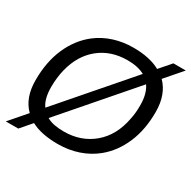

<svg xmlns="http://www.w3.org/2000/svg" viewBox="-171 -904 1120 1123"><g transform="rotate(30 389.0 -343.0)"><path d="M8 49 105 -63Q72 -95 55 -141Q38 -187 38 -248Q38 -372 80 -467Q122 -562 197 -620Q246 -658 308 -678Q370 -698 441 -698Q550 -698 621 -659L687 -735H771L673 -622Q706 -589 723 -542.5Q740 -496 740 -436Q740 -316 700 -223.5Q660 -131 589 -73Q539 -32 474.5 -10Q410 12 336 12Q282 12 236.5 3Q191 -6 156 -25L92 49ZM168 -136 563 -592Q517 -617 447 -617Q335 -617 257 -554Q179 -491 151 -378Q144 -350 140.5 -320Q137 -290 137 -258Q137 -179 168 -136ZM330 -69Q447 -69 528.5 -138Q610 -207 633 -331Q638 -354 640 -377Q642 -400 642 -426Q642 -503 610 -549L215 -93Q238 -80 267 -74.5Q296 -69 330 -69Z"/></g></svg>

Font: Archivo VF Beta
Style: Italic
Weight: 400
Italic angle: -10°
Designer: Hector Gatti
Foundry: Omnibus-Type
Version: Version 1.002